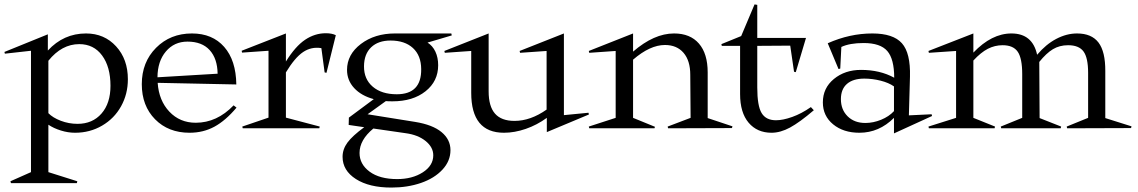

<svg xmlns="http://www.w3.org/2000/svg" viewBox="-80 -576 5107 862"><path d="M137.2 -67.9Q157.2 -47.4 193.1 -33.7Q229 -20 268.1 -20Q335.4 -20 375.7 -66.2Q416 -112.3 416 -190.9Q416 -275.9 378.4 -326.9Q340.8 -377.9 275.9 -377.9Q197.3 -377.9 137.2 -303.2ZM-60.1 -342.8 134.8 -421.9V-349.1Q205.6 -425.8 306.2 -425.8Q388.2 -425.8 441.2 -367.9Q494.1 -310.1 494.1 -220.2Q494.1 -153.8 463.6 -98.9Q433.1 -43.9 378.4 -12Q323.7 20 256.8 20Q225.6 20 193.4 10Q161.1 0 137.2 -16.1V196.8L267.1 237.8L265.1 246.1H-30.8L-33.2 237.8L59.1 196.8V-348.1L-58.1 -335Z M897 -245.1Q896 -313 861.3 -351.1Q826.7 -389.2 761.7 -389.2Q702.1 -389.2 664.8 -345Q627.4 -300.8 627 -229ZM556.6 -198.2Q556.6 -296.9 620.6 -361.3Q684.6 -425.8 781.7 -425.8Q873.5 -425.8 926.5 -365.5Q979.5 -305.2 981 -196.8L627.9 -204.1Q633.3 -124.5 680.4 -74.7Q727.5 -24.9 798.8 -24.9Q894 -24.9 968.8 -103L981.9 -92.8Q933.1 -34.7 882.8 -7.3Q832.5 20 771 20Q675.8 20 616.2 -40.5Q556.6 -101.1 556.6 -198.2Z M1203.6 -47.9 1355.5 -7.8 1353.5 0H1009.8L1007.8 -7.8L1125.5 -47.9V-348.1L1006.8 -339.8L1004.9 -348.1L1203.6 -425.8V-299.8Q1246.1 -368.2 1289.8 -397.5Q1333.5 -426.8 1382.8 -426.8Q1410.2 -426.8 1427.7 -418L1385.7 -249L1377.4 -251L1362.8 -359.9Q1317.9 -367.2 1280.8 -342.3Q1243.7 -317.4 1203.6 -251Z M1478 -262.2Q1478 -331.5 1540.3 -378.7Q1602.5 -425.8 1693.4 -425.8H1946.3L1948.2 -417L1839.4 -384.8Q1862.3 -370.6 1874.8 -344Q1887.2 -317.4 1887.2 -283.2Q1887.2 -211.4 1830.6 -166.3Q1773.9 -121.1 1682.1 -121.1Q1661.1 -121.1 1652.3 -122.1L1570.3 -63L1783.2 -28.8Q1862.3 -16.1 1902.3 17.1Q1942.4 50.3 1942.4 98.1Q1942.4 147 1906.2 185.8Q1870.1 224.6 1809.8 245.4Q1749.5 266.1 1677.2 266.1Q1577.6 266.1 1517.8 227.8Q1458 189.5 1458 127.9Q1458 93.8 1480.2 63.7Q1502.4 33.7 1555.2 -4.9L1485.4 -15.1L1486.3 -47.9L1598.1 -130.9Q1542 -146 1510 -180.7Q1478 -215.3 1478 -262.2ZM1534.2 110.8Q1534.2 161.1 1579.3 194.6Q1624.5 228 1703.1 228Q1771 228 1818.1 197.8Q1865.2 167.5 1865.2 121.1Q1865.2 85 1830.8 57.1Q1796.4 29.3 1741.2 22L1596.2 1Q1534.2 52.2 1534.2 110.8ZM1554.2 -278.8Q1553.7 -220.7 1593.5 -186.8Q1633.3 -152.8 1701.2 -152.8Q1812.5 -152.8 1811 -266.1Q1810.5 -326.7 1773.9 -360.4Q1737.3 -394 1673.3 -394Q1618.2 -394 1586.4 -363.8Q1554.7 -333.5 1554.2 -278.8Z M1915 -347.2 2113.8 -425.8V-166Q2113.8 -98.6 2142.3 -65.9Q2170.9 -33.2 2230 -33.2Q2301.8 -33.2 2374 -84V-347.2L2254.9 -338.9L2252.9 -347.2L2451.7 -425.8V-59.1L2562 -69.8L2564 -62L2375 17.1V-46.9Q2330.6 -14.6 2280.3 2.7Q2230 20 2182.6 20Q2035.6 20 2035.6 -159.2V-347.2L1917 -338.9Z M2565.4 -338.9 2563.5 -347.2 2762.2 -425.8V-344.2Q2856.4 -425.8 2946.3 -425.8Q3018.6 -425.8 3057.9 -380.4Q3097.2 -335 3097.2 -251V-45.9L3208.5 -8.8L3206.1 -1L2919.4 0L2917.5 -7.8L3020.5 -46.9L3019 -240.2Q3019 -303.7 2988.8 -338.9Q2958.5 -374 2905.3 -374Q2838.4 -374 2762.2 -308.1V-46.9L2860.4 -6.8L2858.4 0H2565.4L2563.5 -7.8L2684.1 -46.9V-347.2Z M3158.7 -377.9 3247.6 -414.1 3307.6 -556.2 3319.8 -554.2V-405.8H3538.6L3492.7 -252L3484.9 -253.9L3467.8 -371.1L3319.8 -370.1V-183.1Q3319.8 -100.6 3339.4 -68.4Q3358.9 -36.1 3403.8 -36.1Q3435.1 -36.1 3476.8 -51Q3518.6 -65.9 3560.5 -95.2L3573.7 -81.1Q3510.3 -26.9 3467 -3.4Q3423.8 20 3383.8 20Q3319.3 20 3281 -25.1Q3242.7 -70.3 3242.7 -153.8V-370.1H3160.6Z M3614.3 -116.2Q3614.3 -180.7 3663.8 -221.4Q3713.4 -262.2 3785.6 -262.2Q3870.6 -262.2 3934.6 -227.1Q3934.6 -311 3903.6 -346.9Q3872.6 -382.8 3797.4 -382.8Q3734.9 -382.8 3697.3 -365.2L3692.4 -268.1L3684.6 -266.1L3636.2 -381.8Q3734.9 -425.8 3836.4 -425.8Q3930.2 -425.8 3969.2 -381.8Q4008.3 -337.9 4005.4 -231.9L4000.5 -58.1L4102.5 -63L4104.5 -55.2L3933.6 22.9V-46.9Q3866.7 20 3778.3 20Q3706.5 20 3660.4 -17.8Q3614.3 -55.7 3614.3 -116.2ZM3695.3 -130.9Q3695.3 -83.5 3725.6 -53.7Q3755.9 -23.9 3805.2 -23.9Q3840.3 -23.9 3875.7 -38.3Q3911.1 -52.7 3933.6 -77.1V-188Q3910.2 -204.6 3873.3 -213.9Q3836.4 -223.1 3800.3 -223.1Q3750 -223.1 3722.7 -199.5Q3695.3 -175.8 3695.3 -130.9Z M4585.9 -297.9 4587.4 -45.9 4684.1 -7.8 4682.1 0H4415L4413.1 -7.8L4509.3 -46.9V-243.2Q4509.3 -314 4489.3 -343.5Q4469.2 -373 4421.4 -373Q4386.2 -373 4355 -356.9Q4323.7 -340.8 4290 -304.2V-46.9L4387.2 -7.8L4385.3 0H4090.3L4088.4 -7.8L4212.4 -46.9V-347.2L4090.3 -338.9L4088.4 -347.2L4290 -425.8V-339.8Q4372.1 -425.8 4460.9 -425.8Q4555.7 -425.8 4576.2 -330.1Q4615.7 -377 4662.1 -401.4Q4708.5 -425.8 4755.4 -425.8Q4820.8 -425.8 4851.8 -385Q4882.8 -344.2 4882.3 -256.8V-45.9L5000 -8.8L4998 -1L4710.9 0L4709 -7.8L4805.2 -46.9V-249Q4805.2 -316.4 4784.7 -344.7Q4764.2 -373 4715.3 -373Q4676.8 -373 4647 -355Q4617.2 -336.9 4585.9 -297.9Z"/></svg>

Font: Halibut
Style: Regular
Weight: 400
Designer: Matteo Maggi
Foundry: Collletttivo
Version: Version 3.080 | FøM Fix